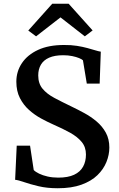

<svg xmlns="http://www.w3.org/2000/svg" viewBox="-20 -991 635 1022"><path d="M287.5 11Q230 11 185 0.2Q140 -10.5 108.5 -21.5Q77 -32.5 60.5 -34L69 -215.5H140L159.5 -86Q169 -76 188 -66.8Q207 -57.5 233.2 -51.5Q259.5 -45.5 290 -45.5Q342 -45.5 374.5 -60.8Q407 -76 422.2 -103.8Q437.5 -131.5 437.5 -168.5Q437.5 -208 414.8 -235.5Q392 -263 352.8 -284.8Q313.5 -306.5 263 -328.5Q232.5 -342 198.5 -360.5Q164.5 -379 134.8 -405.5Q105 -432 86 -469Q67 -506 67 -556Q67 -611 96.8 -655.2Q126.5 -699.5 182.8 -725.5Q239 -751.5 320 -751.5Q358 -752 389.2 -747Q420.5 -742 445.2 -735.2Q470 -728.5 487.8 -723Q505.5 -717.5 516.5 -716L510.5 -546H442L421.5 -670Q416 -675.5 401 -681.8Q386 -688 364.2 -692.5Q342.5 -697 316.5 -697Q271 -697 241.5 -684Q212 -671 197.8 -646.8Q183.5 -622.5 183.5 -589.5Q183.5 -546.5 206.5 -518.8Q229.5 -491 269.5 -469.8Q309.5 -448.5 359.5 -424.5Q393 -408.5 428.5 -389.2Q464 -370 494.2 -344.5Q524.5 -319 543.2 -285Q562 -251 562 -205.5Q562 -167 546.5 -128.5Q531 -90 498.5 -58.5Q466 -27 413.8 -8Q361.5 11 287.5 11ZM172 -797.5 130.5 -828.5 258 -971H345.5L473 -829L431.5 -797.5L302 -898.5Z"/></svg>

Font: Merriweather 24pt SemiBold
Style: Regular
Weight: 600
Designer: Eben Sorkin
Foundry: Eben Sorkin
Version: Version 2.100